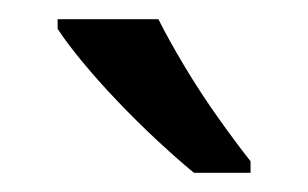

<svg xmlns="http://www.w3.org/2000/svg" viewBox="-20 -786 321 200"><path d="M145 -766Q156 -744 172.5 -716.5Q189 -689 207.5 -663Q226 -637 241 -618V-606H182Q165 -620 144 -639.5Q123 -659 102.5 -680.5Q82 -702 65.5 -722Q49 -742 40 -756V-766Z"/></svg>

Font: utamil85
Style: Book
Weight: 400
Designer: Jelle Bosma - Monotype Design Team
Foundry: Monotype Imaging Inc.
Version: Version 2.003